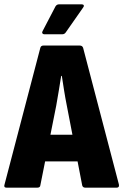

<svg xmlns="http://www.w3.org/2000/svg" viewBox="-20 -865 569 885"><path d="M10 0Q-4 0 1 -15L166 -645Q169 -655 180 -655H348Q359 -655 363 -645L528 -15Q531 0 518 0H373Q362 0 359 -10L288 -378Q281 -413 275.5 -447.5Q270 -482 265 -515H262Q257 -482 251 -447Q245 -412 239 -377L166 -11Q165 0 152 0ZM165 -121 187 -244H336L360 -121ZM184 -707Q178 -707 175.5 -711.5Q173 -716 176 -721L236 -836Q242 -845 252 -845H357Q364 -845 366 -840.5Q368 -836 363 -830L284 -717Q278 -707 267 -707Z"/></svg>

Font: Sofia Sans Condensed Black
Style: Regular
Weight: 900
Designer: Botio Nikoltchev, Ani Petrova
Foundry: lettersoup
Version: Version 4.101